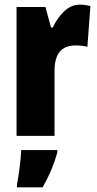

<svg xmlns="http://www.w3.org/2000/svg" viewBox="-20 -583 416 824"><path d="M368 -557 355 -382Q335 -388 305 -388Q258 -388 236 -360.5Q214 -333 214 -278V0H51V-553H175L199 -465H207Q224 -504 254.5 -533.5Q285 -563 323 -563Q344 -563 368 -557ZM226 72Q203 152 163 221H53V207Q59 179 64.5 134Q70 89 71 61H226Z"/></svg>

Font: Noto Sans UI CondBlack
Style: Regular
Weight: 900
Width: 3
Designer: Monotype Design Team
Foundry: Monotype Imaging Inc.
Version: Version 1.001